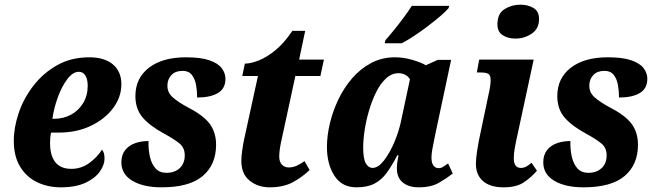

<svg xmlns="http://www.w3.org/2000/svg" viewBox="-20 -791 2799 821"><path d="M240 10Q185 10 139.5 -11.5Q94 -33 66.5 -77.5Q39 -122 39 -189Q39 -246 60 -308Q81 -370 122.5 -424Q164 -478 224 -512Q284 -546 362 -546Q427 -546 463 -515.5Q499 -485 499 -431Q499 -376 464 -329Q429 -282 368.5 -253Q308 -224 231 -224H198Q194 -203 194 -180Q194 -126 216.5 -97.5Q239 -69 285 -69Q328 -69 362.5 -94.5Q397 -120 416 -151Q427 -139 427 -113Q427 -86 407 -57.5Q387 -29 345.5 -9.5Q304 10 240 10ZM211 -283Q251 -283 283.5 -300.5Q316 -318 335.5 -350Q355 -382 355 -424Q355 -452 345 -468Q335 -484 317 -484Q292 -484 268.5 -453.5Q245 -423 228 -377Q211 -331 204 -283Z M671 10Q593 10 546 -18Q499 -46 499 -97Q499 -129 515.5 -149.5Q532 -170 558.5 -179Q585 -188 615 -188Q614 -152 621 -121Q628 -90 645 -71Q662 -52 692 -52Q727 -52 748.5 -72Q770 -92 770 -127Q770 -159 747.5 -177.5Q725 -196 683 -219Q623 -251 591 -287.5Q559 -324 559 -380Q559 -457 617 -501.5Q675 -546 775 -546Q839 -546 876 -533Q913 -520 928.5 -499Q944 -478 944 -454Q944 -412 911.5 -393Q879 -374 823 -374Q823 -401 818.5 -427Q814 -453 800.5 -470.5Q787 -488 761 -488Q730 -488 713.5 -470.5Q697 -453 696 -429Q694 -397 718 -375.5Q742 -354 785 -331Q851 -297 877.5 -260.5Q904 -224 904 -172Q904 -87 847 -38.5Q790 10 671 10Z M1133 10Q1083 10 1047.5 -18.5Q1012 -47 1012 -103Q1012 -121 1015.5 -146Q1019 -171 1023 -191L1083 -466H1016L1027 -519Q1052 -519 1086.5 -532.5Q1121 -546 1158.5 -577Q1196 -608 1230 -659H1285L1259 -536H1365L1350 -466H1243L1185 -198Q1174 -150 1174 -122Q1174 -99 1185.5 -87Q1197 -75 1215 -75Q1233 -75 1250 -83Q1267 -91 1282 -102L1304 -64Q1273 -34 1232.5 -12Q1192 10 1133 10Z M1504 10Q1442 10 1410 -39.5Q1378 -89 1378 -163Q1378 -210 1390.5 -263Q1403 -316 1427 -366Q1451 -416 1486 -456.5Q1521 -497 1567 -521.5Q1613 -546 1669 -546Q1705 -546 1743 -535Q1781 -524 1801 -512L1852 -535H1909L1843 -225Q1841 -213 1836.5 -193Q1832 -173 1828.5 -152Q1825 -131 1825 -117Q1825 -94 1833.5 -83Q1842 -72 1855 -72Q1866 -72 1874.5 -77.5Q1883 -83 1896 -92L1916 -49Q1892 -30 1858 -10Q1824 10 1770 10Q1728 10 1702.5 -10.5Q1677 -31 1677 -72Q1677 -94 1684 -127H1679Q1656 -83 1634 -52.5Q1612 -22 1581.5 -6Q1551 10 1504 10ZM1573 -73Q1597 -73 1622 -105Q1647 -137 1667.5 -186Q1688 -235 1698 -288L1733 -452Q1725 -465 1712 -471.5Q1699 -478 1684 -478Q1655 -478 1631 -456Q1607 -434 1589 -398Q1571 -362 1558.5 -320Q1546 -278 1539.5 -236Q1533 -194 1533 -161Q1533 -111 1544.5 -92Q1556 -73 1573 -73ZM1625 -606 1628 -619Q1645 -638 1666 -664Q1687 -690 1707 -717Q1727 -744 1741 -766H1901L1898 -756Q1887 -743 1864.5 -723.5Q1842 -704 1812.5 -681.5Q1783 -659 1753 -639Q1723 -619 1698 -606Z M2184 -626Q2152 -626 2129.5 -640.5Q2107 -655 2107 -687Q2107 -733 2137.5 -752Q2168 -771 2205 -771Q2237 -771 2261 -757Q2285 -743 2285 -710Q2285 -668 2253.5 -647Q2222 -626 2184 -626ZM2133 10Q2076 10 2045.5 -16.5Q2015 -43 2015 -91Q2015 -112 2020.5 -148.5Q2026 -185 2038 -239L2068 -382Q2078 -424 2078 -449Q2078 -468 2069 -474.5Q2060 -481 2037 -481H2019L2029 -536H2262L2192 -211Q2185 -180 2181 -157Q2177 -134 2177 -114Q2177 -73 2207 -73Q2220 -73 2230 -78.5Q2240 -84 2253 -95L2276 -61Q2253 -34 2221 -12Q2189 10 2133 10Z M2475 10Q2397 10 2350 -18Q2303 -46 2303 -97Q2303 -129 2319.5 -149.5Q2336 -170 2362.5 -179Q2389 -188 2419 -188Q2418 -152 2425 -121Q2432 -90 2449 -71Q2466 -52 2496 -52Q2531 -52 2552.5 -72Q2574 -92 2574 -127Q2574 -159 2551.5 -177.5Q2529 -196 2487 -219Q2427 -251 2395 -287.5Q2363 -324 2363 -380Q2363 -457 2421 -501.5Q2479 -546 2579 -546Q2643 -546 2680 -533Q2717 -520 2732.5 -499Q2748 -478 2748 -454Q2748 -412 2715.5 -393Q2683 -374 2627 -374Q2627 -401 2622.5 -427Q2618 -453 2604.5 -470.5Q2591 -488 2565 -488Q2534 -488 2517.5 -470.5Q2501 -453 2500 -429Q2498 -397 2522 -375.5Q2546 -354 2589 -331Q2655 -297 2681.5 -260.5Q2708 -224 2708 -172Q2708 -87 2651 -38.5Q2594 10 2475 10Z"/></svg>

Font: Noto Serif Condensed ExtraBold
Style: Italic
Weight: 800
Width: 3
Italic angle: -12°
Designer: Monotype Design Team
Foundry: Monotype Imaging Inc.
Version: Version 2.014; ttfautohint (v1.8.4.7-5d5b)